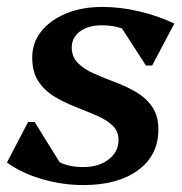

<svg xmlns="http://www.w3.org/2000/svg" viewBox="-33 -521 526 554"><path d="M207 13Q148 13 89 -4Q30 -21 -13 -52L48 -169H67L139 -53Q166 -39 208 -39Q252 -39 280.5 -61Q309 -83 309 -117Q309 -143 291 -159.5Q273 -176 245 -188Q217 -200 185 -212.5Q153 -225 124.5 -242Q96 -259 78 -286Q60 -313 60 -355Q60 -398 86 -430.5Q112 -463 157.5 -482Q203 -501 262 -501Q315 -501 369.5 -488Q424 -475 470 -453L406 -332H388L319 -439Q294 -448 261 -448Q222 -448 198 -430.5Q174 -413 174 -384Q174 -357 192 -339Q210 -321 238.5 -308.5Q267 -296 299 -284Q331 -272 359.5 -255.5Q388 -239 406 -213Q424 -187 424 -147Q424 -73 365.5 -30Q307 13 207 13Z"/></svg>

Font: Platypi Medium
Style: Italic
Weight: 500
Italic angle: -13°
Designer: David Sargent
Foundry: Bolt Cutter Type
Version: Version 1.200; ttfautohint (v1.8.4.7-5d5b)